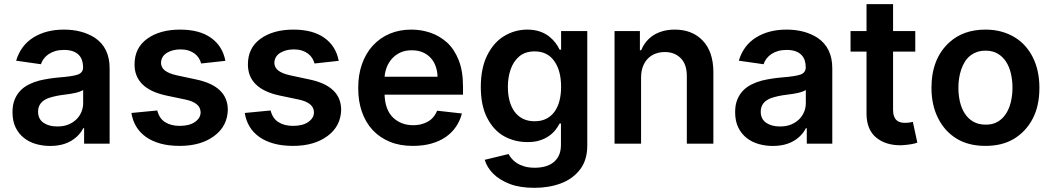

<svg xmlns="http://www.w3.org/2000/svg" viewBox="-20 -696 5097 930"><path d="M223 11Q187.9 11 155 1.8Q122.2 -7.5 96.8 -27.2Q71.4 -46.9 55.9 -77.9Q40.5 -109 40.5 -153.1Q40.5 -187.5 50.8 -213.1Q61.1 -238.6 78.7 -256.9Q96.2 -275.2 119.9 -286.9Q143.5 -298.7 170.5 -305.8Q215.6 -316.4 263.8 -320.7Q332.7 -326 357.2 -334.9Q382.5 -344.1 382.5 -370Q382.5 -388.5 377.3 -403.9Q372.2 -419.4 361 -430.6Q349.8 -441.8 332.2 -448Q314.6 -454.2 290.1 -454.2Q267 -454.2 248.6 -448.9Q230.1 -443.5 216.1 -434.1Q202.1 -424.7 192.5 -412.1Q182.9 -399.5 178.3 -384.9L58.2 -402Q80.6 -476.6 142 -514.6Q203.5 -552.6 289.4 -552.6Q377.8 -552.6 439.3 -513.1Q511 -465.2 511 -365.1V0H387.4V-74.9H383.2Q371.8 -51.8 350.5 -32.7Q302.6 11 223 11ZM256.4 -83.5Q287.3 -83.1 310.9 -92.7Q334.5 -102.3 350.5 -118.3Q366.5 -134.2 374.6 -154.5Q382.8 -174.7 382.8 -195.7V-259.9Q367.9 -251.1 345.3 -246.1Q322.8 -241.1 295.8 -237.9Q248.6 -232.6 213.4 -220.5Q164.4 -201.3 164.4 -155.2Q164.4 -119.7 190.3 -101.6Q216.3 -83.5 256.4 -83.5Z M850.5 10.7Q797.6 10.7 756.7 -0.7Q715.9 -12.1 686.6 -33Q657.3 -54 639.7 -83.3Q622.2 -112.6 616.5 -148.8L741.8 -160.9Q751.1 -122.5 779.7 -104.4Q808.2 -86.3 850.1 -86.3Q898.1 -86.3 924.7 -105.5Q951.7 -124.6 951.7 -151.6Q951.7 -198.2 878.2 -213.8L785.2 -233.3Q631.7 -266.3 631.7 -383.9Q631.7 -464.1 692.8 -508.2Q754.3 -552.6 852.3 -552.6Q946.7 -552.6 1002.5 -512.4Q1058.2 -472.7 1071.7 -401.3L954.5 -388.5Q950.6 -402.3 943 -414.6Q935.4 -426.8 922.9 -436.3Q910.5 -445.7 893.5 -451.2Q876.4 -456.7 854 -456.7Q815.7 -456.7 788.4 -440Q761.7 -423.7 759.9 -392.8Q759.9 -369.3 778.6 -354.6Q797.2 -339.8 837 -331L930 -311.1Q1083.5 -279.1 1083.5 -163.4Q1081.3 -84.2 1017 -36.9Q952.4 10.7 850.5 10.7Z M1399.5 10.7Q1346.6 10.7 1305.8 -0.7Q1264.9 -12.1 1235.6 -33Q1206.3 -54 1188.7 -83.3Q1171.2 -112.6 1165.5 -148.8L1290.8 -160.9Q1300.1 -122.5 1328.7 -104.4Q1357.2 -86.3 1399.1 -86.3Q1447.1 -86.3 1473.7 -105.5Q1500.7 -124.6 1500.7 -151.6Q1500.7 -198.2 1427.2 -213.8L1334.2 -233.3Q1180.8 -266.3 1180.8 -383.9Q1180.8 -464.1 1241.8 -508.2Q1303.3 -552.6 1401.3 -552.6Q1495.7 -552.6 1551.5 -512.4Q1607.2 -472.7 1620.7 -401.3L1503.6 -388.5Q1499.6 -402.3 1492 -414.6Q1484.4 -426.8 1471.9 -436.3Q1459.5 -445.7 1442.5 -451.2Q1425.4 -456.7 1403.1 -456.7Q1364.7 -456.7 1337.4 -440Q1310.7 -423.7 1308.9 -392.8Q1308.9 -369.3 1327.6 -354.6Q1346.2 -339.8 1386 -331L1479 -311.1Q1632.5 -279.1 1632.5 -163.4Q1630.3 -84.2 1566.1 -36.9Q1501.4 10.7 1399.5 10.7Z M1980.1 10.7Q1918 11 1868.8 -9.1Q1819.6 -29.1 1785.3 -65.9Q1751.1 -102.6 1733 -154.5Q1714.8 -206.3 1715.2 -269.5Q1714.8 -333.1 1733.3 -385.5Q1751.8 -437.9 1785.9 -475.1Q1820 -512.4 1867.7 -532.7Q1915.5 -552.9 1973.4 -552.6Q2020.2 -552.6 2064.6 -537.6Q2109 -522.7 2146.3 -489.3Q2181.5 -456.3 2202.1 -403.8Q2222.7 -351.2 2222.7 -277V-237.6H1842.7Q1845.2 -164.1 1883.9 -126.4Q1922.9 -89.5 1981.9 -89.5Q2019.9 -89.5 2050.4 -105.8Q2082 -122.5 2097.3 -159.8L2217.3 -146.3Q2208.5 -111.5 2188.9 -82.6Q2169.4 -53.6 2139.6 -32.8Q2109.7 -12.1 2069.8 -0.7Q2029.8 10.7 1980.1 10.7ZM2099.4 -324.2Q2098.7 -351.2 2090.4 -374.6Q2082 -398.1 2066.4 -415.3Q2050.8 -432.5 2027.9 -442.5Q2005 -452.4 1975.1 -452.4Q1943.9 -452.8 1919.9 -441.8Q1896 -430.8 1879.4 -412.6Q1862.9 -394.5 1853.7 -371.3Q1844.5 -348 1843 -324.2Z M2568.5 213.8Q2498.9 213.8 2449.9 195.3Q2398.4 175.1 2368.6 144.9Q2338.8 114.7 2327.8 78.1L2443.5 50.1Q2448.9 60.7 2458.6 72.4Q2468.4 84.2 2483.5 93.9Q2498.6 103.7 2520.1 110.1Q2541.5 116.5 2570.7 116.5Q2596.6 116.5 2619.5 110.4Q2642.4 104.4 2659.6 91.3Q2676.8 78.1 2687 57Q2697.1 35.9 2697.1 5.3V-98H2690.7Q2683.2 -83.1 2670.8 -67.1Q2658.4 -51.1 2639.7 -37.8Q2621.1 -24.5 2595 -16Q2568.9 -7.5 2533.7 -7.8Q2473.4 -7.8 2421.5 -36.2Q2370 -65 2338.8 -126.8Q2308.9 -185.7 2308.9 -274.5Q2308.9 -364.7 2339.1 -426.5Q2371.4 -491.5 2422.6 -521.7Q2474.1 -552.6 2534.1 -552.6Q2597.7 -552.6 2640.6 -518.8Q2673.3 -492.5 2690.7 -455.3H2697.8V-545.5H2824.6V8.9Q2824.6 77.8 2791.2 122.9Q2755.7 170.1 2697.1 192.1Q2639.6 213.8 2568.5 213.8ZM2569.6 -108.7Q2601.9 -108.7 2625.9 -120.7Q2649.9 -132.8 2665.8 -154.8Q2681.8 -176.8 2689.8 -207.4Q2697.8 -237.9 2697.8 -275.2Q2697.8 -354.4 2664.4 -400.6Q2631.4 -447.1 2569.6 -447.1Q2524.9 -447.1 2496.1 -423.7Q2466.6 -398.8 2453.1 -359Q2440 -320.7 2440 -275.2Q2440 -238.6 2448 -208.1Q2456 -177.6 2472.1 -155.4Q2488.3 -133.2 2512.6 -120.9Q2536.9 -108.7 2569.6 -108.7Z M3435.4 0H3306.8V-327.4Q3306.8 -384.6 3277.3 -414.1Q3247.9 -443.9 3200.6 -443.9Q3176.5 -443.9 3155.5 -436.3Q3134.6 -428.6 3119 -413.2Q3103.3 -397.7 3094.3 -374.3Q3085.2 -350.9 3085.2 -319.6V0H2956.7V-545.5H3079.5V-452.8H3085.9Q3094.8 -475.1 3109.6 -493.4Q3124.3 -511.7 3144.5 -524.9Q3164.8 -538 3190.9 -545.3Q3217 -552.6 3248.6 -552.6Q3333.1 -552.6 3383.9 -499.3Q3435 -445.7 3435.4 -347.3Z M3723.4 11Q3688.2 11 3655.4 1.8Q3622.5 -7.5 3597.1 -27.2Q3571.7 -46.9 3556.3 -77.9Q3540.8 -109 3540.8 -153.1Q3540.8 -187.5 3551.1 -213.1Q3561.4 -238.6 3579 -256.9Q3596.6 -275.2 3620.2 -286.9Q3643.8 -298.7 3670.8 -305.8Q3715.9 -316.4 3764.2 -320.7Q3833.1 -326 3857.6 -334.9Q3882.8 -344.1 3882.8 -370Q3882.8 -388.5 3877.7 -403.9Q3872.5 -419.4 3861.3 -430.6Q3850.1 -441.8 3832.6 -448Q3815 -454.2 3790.5 -454.2Q3767.4 -454.2 3748.9 -448.9Q3730.5 -443.5 3716.4 -434.1Q3702.4 -424.7 3692.8 -412.1Q3683.2 -399.5 3678.6 -384.9L3558.6 -402Q3581 -476.6 3642.4 -514.6Q3703.8 -552.6 3789.8 -552.6Q3878.2 -552.6 3939.6 -513.1Q4011.4 -465.2 4011.4 -365.1V0H3887.8V-74.9H3883.5Q3872.2 -51.8 3850.9 -32.7Q3802.9 11 3723.4 11ZM3756.7 -83.5Q3787.6 -83.1 3811.3 -92.7Q3834.9 -102.3 3850.9 -118.3Q3866.8 -134.2 3875 -154.5Q3883.2 -174.7 3883.2 -195.7V-259.9Q3868.3 -251.1 3845.7 -246.1Q3823.2 -241.1 3796.2 -237.9Q3748.9 -232.6 3713.8 -220.5Q3664.8 -201.3 3664.8 -155.2Q3664.8 -119.7 3690.7 -101.6Q3716.6 -83.5 3756.7 -83.5Z M4347.7 7.5H4339.8Q4271 7.5 4225.9 -28.1Q4178.3 -66.1 4177.2 -142.8V-446H4099.8V-545.5H4177.2V-676.1H4305.8V-545.5H4413.4V-446H4305.8V-164.1Q4305.8 -145.2 4310.4 -133Q4315 -120.7 4322.8 -113.6Q4330.6 -106.5 4341.3 -103.7Q4351.9 -100.9 4364 -100.9Q4383.5 -100.9 4401.6 -105.8L4423.3 -5.3Q4402.3 3.9 4347.7 7.5Z M4753.2 10.7Q4670.8 10.7 4612.9 -24.9Q4555.4 -60.4 4524.1 -123.2Q4491.8 -186.4 4491.8 -270.6Q4491.8 -412.3 4578.8 -491.1Q4646.7 -552.6 4753.2 -552.6Q4795.1 -552.6 4830.6 -542.8Q4866.1 -533 4894.9 -515.4Q4923.7 -497.9 4945.7 -473.2Q4967.7 -448.5 4982.6 -418.7Q5014.6 -355.1 5014.6 -270.6Q5014.6 -182.9 4981.9 -120.7Q4949.2 -58.9 4892.2 -24.1Q4835.2 10.7 4753.2 10.7ZM4753.9 -92.3Q4787.3 -91.6 4811.8 -105.8Q4836.3 -120 4852.3 -144.5Q4868.3 -169 4876.2 -201.7Q4884.2 -234.4 4884.2 -271Q4884.2 -305.8 4877 -338.2Q4869.7 -370.7 4853.9 -395.8Q4838.1 -420.8 4813.4 -435.7Q4788.7 -450.6 4753.9 -450.6Q4730.8 -450.6 4712.2 -444.1Q4693.5 -437.5 4679 -425.8Q4664.4 -414.1 4653.9 -397.5Q4643.5 -381 4636.7 -361.5Q4622.2 -320 4622.2 -271Q4622.2 -235.8 4629.6 -203.5Q4637.1 -171.2 4652.9 -146.5Q4668.7 -121.8 4693.7 -107.1Q4718.8 -92.3 4753.9 -92.3Z"/></svg>

Font: Linik Sans SemiBold
Style: Regular
Weight: 600
Designer: Fonts by Rasmus Andersson / Changes by Cristiano Sobral with parts from Marc Monis
Foundry: rsms
Version: Version 3.020; ttfautohint (v1.6)